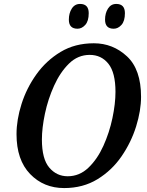

<svg xmlns="http://www.w3.org/2000/svg" viewBox="-20 -945 745 976"><path d="M306 11Q402 11 475.5 -34Q549 -79 598 -150.5Q647 -222 672 -302.5Q697 -383 697 -453Q697 -592 625.5 -658.5Q554 -725 457 -725Q361 -725 288 -681Q215 -637 165 -567Q115 -497 89.5 -416.5Q64 -336 64 -263Q64 -132 133 -60.5Q202 11 306 11ZM324 -49Q268 -49 230.5 -93Q193 -137 193 -236Q193 -294 208.5 -367.5Q224 -441 255 -509.5Q286 -578 331 -622Q376 -666 436 -666Q495 -666 531 -621Q567 -576 567 -478Q567 -418 551.5 -344.5Q536 -271 505.5 -203.5Q475 -136 429.5 -92.5Q384 -49 324 -49ZM558 -799Q580 -799 597.5 -818.5Q615 -838 615 -878Q615 -925 571 -925Q544 -925 529 -901.5Q514 -878 514 -845Q514 -799 558 -799ZM374 -799Q396 -799 413.5 -818.5Q431 -838 431 -878Q431 -925 387 -925Q360 -925 345 -901.5Q330 -878 330 -845Q330 -799 374 -799Z"/></svg>

Font: Noto Serif SemiCondensed Semi
Style: Italic
Weight: 600
Width: 4
Italic angle: -12°
Designer: Monotype Design Team
Foundry: Monotype Imaging Inc.
Version: Version 1.901